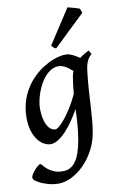

<svg xmlns="http://www.w3.org/2000/svg" viewBox="-108 -770 664 1069"><g transform="rotate(-10 224.0 -235.0)"><path d="M168.9 -56.6Q177.7 -56.6 192.9 -69.6Q208 -82.5 226.8 -106Q245.6 -129.4 265.6 -161.9Q285.6 -194.3 303.7 -233.4Q305.7 -254.9 308.3 -278.1Q311 -301.3 315.4 -328.1Q316.4 -336.4 318.8 -344.2Q321.3 -352.1 324.2 -359.4Q316.4 -365.7 307.6 -373Q298.8 -380.4 289.1 -386.2Q279.3 -392.1 268.6 -396Q257.8 -399.9 246.6 -399.9Q224.6 -399.9 205.8 -389.4Q187 -378.9 171.1 -361.3Q155.3 -343.8 142.8 -321.3Q130.4 -298.8 121.8 -274.9Q113.3 -251 108.6 -227.5Q104 -204.1 104 -185.1Q104 -154.8 109.1 -131.1Q114.3 -107.4 123 -90.8Q131.8 -74.2 143.8 -65.4Q155.8 -56.6 168.9 -56.6ZM439.9 -435.1Q423.3 -421.4 413.8 -401.4Q404.3 -381.3 399.9 -346.2Q393.1 -288.1 390.1 -241Q387.2 -193.8 384.8 -152.8Q382.3 -111.8 379.4 -75Q376.5 -38.1 369.6 -0.5Q360.8 50.3 336.9 94.7Q313 139.2 280.3 172.4Q247.6 205.6 209 224.9Q170.4 244.1 132.3 244.1Q110.4 244.1 86.2 238.3Q62 232.4 41.7 223.9Q21.5 215.3 8.3 205.3Q-4.9 195.3 -4.9 186.5Q-4.9 178.2 2.4 166.7Q9.8 155.3 19.3 144.5Q28.8 133.8 37.8 126.5Q46.9 119.1 50.3 119.1Q56.2 119.1 63.5 128.7Q70.8 138.2 84 149.7Q97.2 161.1 118.2 170.7Q139.2 180.2 171.9 180.2Q215.3 180.2 242.4 142.3Q269.5 104.5 283.7 23.4Q288.1 -1.5 290.5 -23.9Q293 -46.4 294.7 -67.1Q296.4 -87.9 297.1 -107.9Q297.9 -127.9 298.8 -148.4Q281.7 -118.2 261.2 -87.9Q240.7 -57.6 218.5 -33.7Q196.3 -9.8 173.3 5.1Q150.4 20 128.9 20Q112.8 20 94 10.7Q75.2 1.5 59.1 -18.8Q43 -39.1 32.2 -71Q21.5 -103 21.5 -148.9Q21.5 -187.5 30.5 -224.4Q39.6 -261.2 57.4 -294.7Q75.2 -328.1 102.3 -357.7Q129.4 -387.2 165.5 -411.1Q179.2 -419.9 195.1 -428.2Q210.9 -436.5 228 -442.9Q245.1 -449.2 262.7 -453.1Q280.3 -457 297.9 -457Q308.1 -457 318.1 -453.9Q328.1 -450.7 337.9 -446Q347.7 -441.4 356.7 -435.5Q365.7 -429.7 374 -424.3Q387.2 -434.6 400.6 -442.6Q414.1 -450.7 426.8 -457ZM428.7 -669.9 251.5 -500Q243.7 -502 238.3 -506.6Q232.9 -511.2 226.1 -519.5L352.5 -713.9Q357.4 -712.9 367.2 -710.4Q377 -708 387.2 -705.1Q397.5 -702.1 406.7 -699.2Q416 -696.3 419.9 -694.3Z"/></g></svg>

Font: Gentium Book Basic
Style: Italic
Weight: 400
Italic angle: -8°
Designer: J. Victor Gaultney and Annie Olsen
Foundry: SIL International
Version: Version 1.102; 2013; Maintenance release